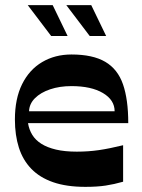

<svg xmlns="http://www.w3.org/2000/svg" viewBox="-20 -716 552 747"><path d="M312 11Q239 11 187 -7Q135 -25 102 -59Q69 -93 53.5 -141.5Q38 -190 38 -251Q38 -332 66 -388.5Q94 -445 144 -474.5Q194 -504 258 -504Q341 -504 389.5 -475.5Q438 -447 458.5 -388Q479 -329 479 -237H89Q93 -212 105.5 -191.5Q118 -171 141 -156.5Q164 -142 198 -134Q232 -126 279 -126Q324 -126 365 -132Q406 -138 459 -151V-9Q424 1 391 6Q358 11 312 11ZM426 -283Q426 -327 380.5 -354Q335 -381 258 -381Q212 -381 175 -368.5Q138 -356 116 -334Q94 -312 93 -283ZM329 -576 238 -696H335L393 -576ZM179 -576 88 -696H185L243 -576Z"/></svg>

Font: Ojuju
Style: Bold
Weight: 700
Designer: Chisaokwu Joboson, Mirko Velimirovic
Foundry: Udi Foundry
Version: Version 1.000